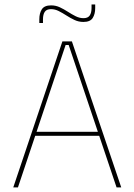

<svg xmlns="http://www.w3.org/2000/svg" viewBox="-20 -820 588 840"><path d="M58.5 0H38L253 -639H294.5L510.5 0H490L280.5 -623H267ZM421 -226H127V-243.5H421ZM345 -724Q324.5 -724 306.2 -732.5Q288 -741 271 -752Q254 -763 237.2 -771.5Q220.5 -780 203 -780Q184 -780 176 -768.5Q168 -757 168 -735V-719.5H152V-735.5Q152 -762 163 -779.2Q174 -796.5 203.5 -796.5Q224 -796.5 242 -788Q260 -779.5 277 -768.5Q294 -757.5 311 -749Q328 -740.5 345.5 -740.5Q364.5 -740.5 372.5 -752.2Q380.5 -764 380.5 -785.5V-800.5H396.5V-784.5Q396.5 -758.5 385.5 -741.2Q374.5 -724 345 -724Z"/></svg>

Font: Anek Devanagari Medium Thin
Style: Regular
Weight: 250
Version: Version 1.003